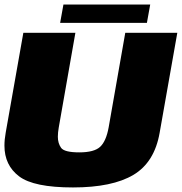

<svg xmlns="http://www.w3.org/2000/svg" viewBox="-26 -819 799 843"><path d="M294.5 4Q122 4 57.8 -44.8Q-6.5 -93.5 -6.5 -179.5Q-6.5 -206 -1 -236.5L76.5 -675H305L232 -259.5Q228 -236.5 228 -218.5Q228 -190 242.2 -170Q256.5 -150 322 -150Q387.5 -150 413.8 -174.5Q440 -199 451 -259.5L524 -675H752.5L675 -236.5Q652.5 -106.5 559.8 -51.2Q467 4 294.5 4ZM252.5 -799H633.5L619 -718.5H238Z"/></svg>

Font: Rudi
Style: Regular
Weight: 400
Italic angle: -10°
Designer: Tyler Finck
Foundry: Etcetera Type Company
Version: Version 1.111; ttfautohint (v1.8.4)